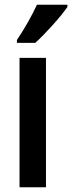

<svg xmlns="http://www.w3.org/2000/svg" viewBox="-20 -852 303 806"><path d="M263 -823V-832H135C114 -787 87 -738 51 -684V-672H128C172 -712 237 -784 263 -823ZM173 -66V-609H62V-66Z"/></svg>

Font: Noto Sans Malayalam UI ExtraCondensed SemiBold
Style: Regular
Weight: 600
Width: 2
Designer: Jelle Bosma - Monotype Design Team
Foundry: Monotype Imaging Inc.
Version: Version 2.104